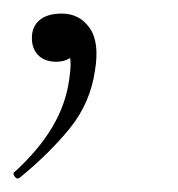

<svg xmlns="http://www.w3.org/2000/svg" viewBox="-21 -83 263 283"><path d="M8 179Q4 182 0.5 177Q-3 172 1 170Q36 138 56 104.5Q76 71 81 34Q85 9 81 -3.5Q77 -16 69 -20L96 -27Q97 -10 87 -1Q77 8 62 8Q45 8 35.5 -1.5Q26 -11 26 -27Q26 -44 37.5 -53.5Q49 -63 70 -63Q96 -63 111 -42Q126 -21 119 21Q112 69 82 106Q52 143 8 179Z"/></svg>

Font: Cormorant Garamond Light
Style: Italic
Weight: 300
Italic angle: -10°
Designer: Christian Thalmann (Catharsis Fonts)
Foundry: Catharsis Fonts
Version: Version 4.001